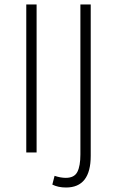

<svg xmlns="http://www.w3.org/2000/svg" viewBox="-20 -679 521 855"><path d="M97 0V-659H143V0ZM274 156Q239 156 213 143L223 104Q250 113 273 113Q311 113 324.5 86.5Q338 60 338 9V-659H384V15Q384 156 274 156Z"/></svg>

Font: Toshiba Sans Light
Style: Regular
Weight: 300
Designer: Paul D. Hunt
Foundry: Toshiba Corporation
Version: Version 2.020;PS 2.0;hotconv 1.0.86;makeotf.lib2.5.63406